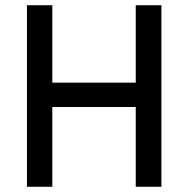

<svg xmlns="http://www.w3.org/2000/svg" viewBox="-20 -714 720 734"><path d="M499 0V-305H180V0H83V-694H180V-398H499V-694H597V0Z"/></svg>

Font: TitilliumText22L Lt
Style: Medium
Weight: 500
Designer: Campivisivi
Foundry: Campivisivi
Version: 1.000